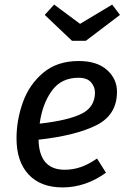

<svg xmlns="http://www.w3.org/2000/svg" viewBox="-20 -805 557 837"><path d="M148 -196Q151 -65 262 -65Q299 -65 333 -77Q367 -89 403 -114L442 -52Q353 12 253 12Q157 12 104.5 -44.5Q52 -101 52 -202Q52 -281 79.5 -358.5Q107 -436 168 -487.5Q229 -539 323 -539Q403 -539 446.5 -500Q490 -461 490 -405Q490 -304 400 -259Q310 -214 148 -196ZM394 -402Q394 -426 377 -446Q360 -466 322 -466Q246 -466 205 -408Q164 -350 153 -266Q277 -280 335.5 -309Q394 -338 394 -402ZM503 -740 354 -627H294L175 -740L216 -785L329 -701L469 -785Z"/></svg>

Font: Fira Sans
Style: Italic
Weight: 400
Italic angle: -8°
Designer: bBox Type GmbH & Carrois Corporate GbR & Edenspiekermann AG
Foundry: bBox Type GmbH & Carrois Corporate GbR & Edenspiekermann AG
Version: Version 4.301